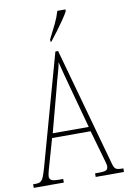

<svg xmlns="http://www.w3.org/2000/svg" viewBox="-102 -991 701 1050"><g transform="rotate(-10 248.5 -465.5)"><path d="M-2 0V-20H13Q30 -20 39.5 -26Q49 -32 56.5 -50Q64 -68 74 -104L244 -714H259L442 -55Q448 -33 457.5 -26.5Q467 -20 492 -20H499V0H342V-20H362Q395 -20 404.5 -26Q414 -32 414 -48Q414 -56 408.5 -74Q403 -92 398 -111L358 -251H144L109 -128Q103 -108 96 -82.5Q89 -57 89 -46Q89 -33 100 -26.5Q111 -20 143 -20H165V0ZM152 -276H352L293 -493Q277 -551 267 -589.5Q257 -628 251 -653Q247 -628 236 -590.5Q225 -553 214 -509ZM227 -784Q250 -828 266.5 -862.5Q283 -897 293 -931H338V-921Q329 -904 311 -877.5Q293 -851 272 -823Q251 -795 232 -771H227Z"/></g></svg>

Font: Noto Serif Tamil ExtraCondensed Thin
Style: Italic
Weight: 100
Width: 2
Italic angle: -12°
Designer: Indian Type Foundry, Tom Grace, and the Monotype Design Team
Foundry: Monotype Imaging Inc.
Version: Version 2.003; ttfautohint (v1.8.4.7-5d5b)